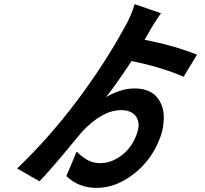

<svg xmlns="http://www.w3.org/2000/svg" viewBox="-20 -828 996 931"><path d="M935.4 -562.9 870.4 -456Q757.8 -503.9 617.9 -532Q542.6 -417.6 494 -356.9Q522.7 -374.6 559.1 -386.9Q595.5 -399.1 633.2 -399.1Q668 -399.1 695 -388.7Q721.9 -378.2 738.1 -360.1Q754.3 -342 763.7 -318.2Q773.1 -294.4 774.1 -267.2Q775.2 -240.1 770.4 -212Q765.6 -183.9 755 -157Q715.2 -51.8 628.4 15.6Q541.5 83.1 448.2 83.1Q361.9 83.1 301.8 25.9L351.6 -93Q379.6 -65.3 406.2 -51.1Q432.9 -36.9 466.3 -36.9Q517.8 -36.9 566.6 -72.3Q615.4 -107.6 640.3 -170.1Q657 -212 650 -239.5Q643.1 -267 621.6 -280.5Q600.1 -294 567.8 -294Q476.6 -294 378.6 -190Q367.2 -176.5 334.3 -136.9Q301.5 -97.3 278.8 -70Q256 -42.6 225.1 -7.5Q194.2 27.7 171.5 51.1L62.9 -11Q214.8 -155.9 350.5 -335.6Q486.2 -515.3 588.4 -703.1Q600.9 -723.7 613.8 -754.8Q626.8 -785.9 632.8 -807.9L760.7 -763.8Q747.9 -746.4 729.2 -717Q710.6 -687.5 702.1 -671.2L681.1 -634.9Q822.1 -608 935.4 -562.9Z"/></svg>

Font: Karasuma Gothic
Style: Bold Italic
Weight: 700
Italic angle: 9.39998°
Designer: Rasmus Andersson / Ryoko Nishizuka
Foundry: Genbu
Version: Version 1.00